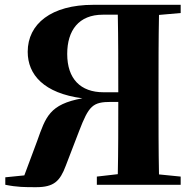

<svg xmlns="http://www.w3.org/2000/svg" viewBox="-20 -767 799 797"><path d="M382 0H730V-34L640 -43C638 -144 638 -247 638 -351V-395C638 -499 638 -602 640 -705L730 -713V-747H367C193 -747 95 -668 95 -552C95 -457 162 -380 322 -359C185 -334 170 -282 134 -181L81 -39L2 -31V0C51 10 83 10 130 10C204 10 229 -15 253 -79L308 -222C349 -329 365 -344 442 -344H471C471 -242 471 -143 469 -44L382 -34ZM471 -384H410C314 -384 259 -440 259 -543C259 -641 307 -706 407 -706H469C471 -606 471 -504 471 -384Z"/></svg>

Font: GenKiMin2 TW H
Style: Regular
Weight: 900
Version: Version 2.100;PS 2.1;hotconv 16.6.51;makeotf.lib2.5.65220 DE